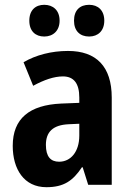

<svg xmlns="http://www.w3.org/2000/svg" viewBox="-20 -769 546 799"><path d="M102 -683C102 -639 128 -617 164 -617C201 -617 228 -641 228 -683C228 -726 201 -749 164 -749C128 -749 102 -727 102 -683ZM288 -683C288 -640 313 -617 351 -617C388 -617 414 -641 414 -683C414 -726 388 -749 351 -749C313 -749 288 -727 288 -683ZM263 -557C194 -557 129 -540 78 -510L118 -412C164 -437 205 -451 242 -451C287 -451 310 -422 310 -363V-341L234 -338C103 -332 33 -276 33 -162C33 -65 80 10 173 10C245 10 283 -16 321 -73H324L347 0H445V-363C445 -492 381 -557 263 -557ZM266 -252 310 -254V-205C310 -137 274 -96 226 -96C191 -96 171 -117 171 -166C171 -219 199 -249 266 -252Z"/></svg>

Font: Noto Sans Devanagari UI Condensed
Style: Bold
Weight: 700
Width: 3
Designer: Jelle Bosma - Monotype Design Team
Foundry: Monotype Imaging Inc.
Version: Version 2.004